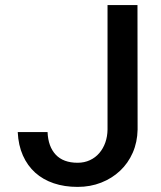

<svg xmlns="http://www.w3.org/2000/svg" viewBox="-20 -731 640 761"><path d="M406.2 -710.9H524.9L525.4 -217.3Q524.4 -167.5 506.1 -125.7Q487.8 -84 455.8 -54Q423.8 -23.9 380.9 -7.1Q337.9 9.8 287.6 9.8Q235.4 9.8 192.9 -4.6Q150.4 -19 119.6 -46.6Q88.9 -74.2 70.8 -114.7Q52.7 -155.3 50.3 -207.5H168.5Q170.9 -149.9 200.9 -117.9Q231 -85.9 287.6 -85.9Q314.5 -85.9 336.4 -96.2Q358.4 -106.4 373.8 -124.5Q389.2 -142.6 397.5 -166.3Q405.8 -189.9 406.2 -217.3Z"/></svg>

Font: Roboto Mono
Style: Regular
Weight: 500
Designer: Google
Version: Version 2.000986; 2015; ttfautohint (v1.3)